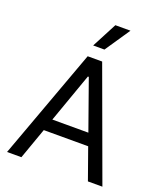

<svg xmlns="http://www.w3.org/2000/svg" viewBox="-167 -1047 979 1155"><g transform="rotate(20 323.0 -469.5)"><path d="M17.6 0 276.4 -707H369.1L627.9 0H535.2L464.4 -199.2H180.2L109.4 0ZM437.5 -276.4 325.2 -592.8H319.3L207 -276.4ZM369.1 -939.5H465.8L357.4 -779.3H285.2Z"/></g></svg>

Font: Pretendard GOV
Style: Regular
Weight: 400
Designer: Base glyphs from Inter by Rasmus Andersson; Hangeul glyphs from Noto Sans CJK(Source Han Sans) by Jang Soo-young and Kan
Foundry: Kil Hyung-jin
Version: Version 1.309